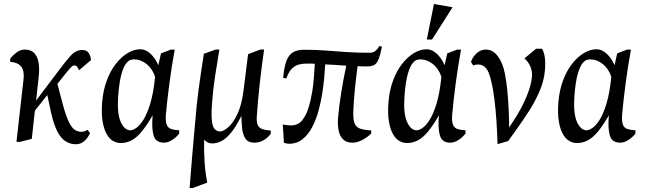

<svg xmlns="http://www.w3.org/2000/svg" viewBox="-20 -707 3218 957"><path d="M62.1 0 97.5 -314Q106.5 -394.5 30.5 -398.5L31.1 -414.5Q44.8 -432.5 63.7 -446.2Q82.6 -460 103.6 -460Q134.8 -460 151.5 -441.5Q168.2 -423.1 172.7 -392.3Q177.2 -361.6 173 -325L159.9 -205.8L258.5 -336.5Q302.6 -396.2 330 -427.1Q357.4 -457.9 389 -457.9Q412.6 -457.9 422.5 -442.4Q432.3 -426.9 433.5 -407.5L374 -357Q369.4 -367.4 364.6 -374.2Q359.8 -381 349.4 -381Q343.6 -381 335.7 -373.3Q327.7 -365.6 311.7 -346.1Q295.7 -326.6 266.2 -289.2L293.4 -185.5Q310.4 -122.6 325.8 -94Q341.1 -65.4 356.3 -57.7Q371.4 -49.9 384.4 -49.9Q393.4 -49.9 401.8 -52.8Q410.2 -55.8 416.5 -60.4L428.5 -43Q418.8 -20.9 401.1 -4.4Q383.3 12 357.5 12Q332.5 12 309.2 -1.3Q285.9 -14.6 267.4 -48.7Q248.9 -82.7 235 -143.6L215.7 -233.6L153.9 -155.3L138.4 -14.9L80.9 0Z M581 5.9Q561 5.9 542.9 -4.8Q524.7 -15.5 511.3 -39.4Q497.8 -63.4 491.3 -102.4Q484.9 -141.4 489.1 -197.1Q494.1 -256.4 511.9 -304.8Q529.7 -353.1 556.9 -388.2Q584.1 -423.2 616.1 -442.3Q648 -461.5 680 -461.5Q705.4 -461.5 729.3 -439.9Q753.2 -418.4 769.2 -382.1L782.4 -440.9L832 -459.9H850.9Q835.7 -376.9 824.4 -291.7Q813.1 -206.5 806.5 -132.5Q804.7 -100.4 811.2 -84.7Q817.7 -69 833.6 -63.9Q849.5 -58.8 873.5 -57.4L872.9 -41Q859.8 -23.5 838.8 -9.7Q817.8 4.1 797 4.1Q755.6 4.1 745.3 -32.9Q735 -69.9 740.8 -132.2Q710.8 -80.4 685.4 -50.1Q660.1 -19.9 635.1 -7Q610.2 5.9 581 5.9ZM629.9 -57.5Q641.1 -57.5 658.3 -68.7Q675.5 -80 694.1 -108.8Q712.6 -137.6 728.8 -190.1Q744.9 -242.5 753 -324Q740 -364.2 710.8 -387.6Q681.6 -411 648.9 -411Q638.3 -411 629.9 -408.1Q621.4 -405.2 612.4 -395.1Q597.3 -379.4 585.8 -339.2Q574.3 -298.9 568.9 -226.6Q563.1 -140.4 582 -98.9Q600.9 -57.5 629.9 -57.5Z M925.1 230Q930.5 161 936.6 86.5Q942.8 11.9 949.2 -58.2Q955.6 -128.3 960.6 -183.5Q964.9 -221.8 969.7 -259.6Q974.5 -297.4 981.2 -341.2Q987.9 -385 996.1 -439L1054.5 -460H1073.4Q1063 -398 1052.5 -329.9Q1042 -261.9 1036.9 -194.1Q1032.3 -134.5 1036.2 -103.7Q1040.1 -72.9 1051 -62.4Q1061.8 -51.9 1077.5 -51.9Q1093 -51.9 1116.9 -72Q1140.7 -92.1 1162.5 -136.8Q1184.2 -181.5 1193.6 -254L1216.5 -437L1277.5 -460H1296.4Q1284.4 -378 1274.5 -289.7Q1264.7 -201.5 1259.9 -125.5Q1257.9 -96.2 1265.6 -81.9Q1273.4 -67.6 1289.8 -62.8Q1306.3 -58 1330 -56L1329.4 -40Q1316.4 -22 1295.4 -9Q1274.3 4.1 1248 4.1Q1216.6 4.1 1203.2 -16.4Q1189.8 -36.9 1186.7 -68.1Q1183.5 -99.4 1183.3 -129.5Q1155.8 -74.4 1130.9 -44.6Q1106 -14.9 1083.2 -3.5Q1060.4 7.9 1038 7.9Q1025.5 7.9 1015.4 2.9Q1005.3 -2.1 997.3 -10.6Q996.4 49.7 999.8 101.1Q1003.3 152.4 1013 203.1L941 230Z M1395.1 4.6 1389.5 -86.4Q1398.6 -84.3 1409.3 -83.1Q1420.1 -81.9 1431.1 -81.9Q1464.9 -81.9 1485.4 -106.5Q1505.9 -131 1517.7 -169.8Q1529.6 -208.5 1536.6 -252.1Q1541.8 -284.3 1544.8 -323.8Q1547.8 -363.2 1549.1 -389.3Q1538.1 -390.1 1527.6 -390.1Q1517.1 -390.1 1506.9 -390.1Q1487.7 -390.1 1468.7 -385Q1449.7 -379.8 1434.1 -364Q1418.4 -348.2 1407.4 -316L1391.4 -319.1Q1396.4 -373.3 1407.7 -403.5Q1419 -433.6 1440.4 -446.3Q1461.7 -459 1494.9 -459Q1554.2 -459 1605.2 -455Q1656.2 -451 1708.7 -447.5Q1761.2 -444 1823 -444Q1839.6 -444 1850.5 -452.6Q1861.5 -461.1 1870 -477L1883.9 -475Q1876.3 -436 1868.2 -414.3Q1860 -392.7 1847.1 -384.4Q1834.2 -376.1 1812.5 -376.1Q1800 -376.1 1787.7 -376.1Q1775.4 -376.1 1762.4 -377.1Q1753.9 -313.8 1748.3 -256.2Q1742.7 -198.7 1741 -151.1Q1739.6 -111.3 1747.6 -91.7Q1755.5 -72.1 1776 -65.5Q1796.5 -58.9 1830.5 -56.9L1829.9 -41Q1809.9 -22 1785.2 -8.9Q1760.5 4.1 1736.5 4.1Q1706.9 4.1 1690.1 -12.3Q1673.3 -28.7 1667.9 -56.4Q1662.4 -84.2 1664.6 -116.5Q1670.4 -181.6 1681.3 -249Q1692.3 -316.4 1706 -379.5Q1678.9 -381.5 1652.6 -383.3Q1626.2 -385.1 1600.8 -386.1Q1599.2 -357 1596.1 -320.5Q1593 -284 1586 -240.6Q1579.8 -200 1567.9 -156Q1556 -112.1 1536.7 -74.6Q1517.4 -37.1 1488.8 -13.8Q1460.3 9.5 1421.5 9.5Q1414.6 9.5 1407.7 8.2Q1400.8 6.9 1395.1 4.6Z M2008 5.9Q1988 5.9 1969.9 -4.8Q1951.7 -15.5 1938.3 -39.4Q1924.8 -63.4 1918.3 -102.4Q1911.9 -141.4 1916.1 -197.1Q1921.1 -256.4 1938.9 -304.8Q1956.7 -353.1 1983.9 -388.2Q2011.1 -423.2 2043.1 -442.3Q2075 -461.5 2107 -461.5Q2132.4 -461.5 2156.3 -439.9Q2180.2 -418.4 2196.2 -382.1L2209.4 -440.9L2259 -459.9H2277.9Q2262.7 -376.9 2251.4 -291.7Q2240.1 -206.5 2233.5 -132.5Q2231.7 -100.4 2238.2 -84.7Q2244.7 -69 2260.6 -63.9Q2276.5 -58.8 2300.5 -57.4L2299.9 -41Q2286.8 -23.5 2265.8 -9.7Q2244.8 4.1 2224 4.1Q2182.6 4.1 2172.3 -32.9Q2162 -69.9 2167.8 -132.2Q2137.8 -80.4 2112.4 -50.1Q2087.1 -19.9 2062.1 -7Q2037.2 5.9 2008 5.9ZM2056.9 -57.5Q2068.1 -57.5 2085.3 -68.7Q2102.5 -80 2121.1 -108.8Q2139.6 -137.6 2155.8 -190.1Q2171.9 -242.5 2180 -324Q2167 -364.2 2137.8 -387.6Q2108.6 -411 2075.9 -411Q2065.3 -411 2056.9 -408.1Q2048.4 -405.2 2039.4 -395.1Q2024.3 -379.4 2012.8 -339.2Q2001.3 -298.9 1995.9 -226.6Q1990.1 -140.4 2009 -98.9Q2027.9 -57.5 2056.9 -57.5ZM2107.4 -510.1 2143 -687 2235.9 -671 2133.4 -510.1Z M2459.9 11.5Q2458.5 -42.5 2454.7 -100.9Q2450.9 -159.3 2444.3 -212.7Q2437.6 -266.1 2427.6 -305.6Q2417.3 -351.4 2401.5 -368.5Q2385.7 -385.6 2363.4 -385.6Q2356.4 -385.6 2349.8 -384.3Q2343.2 -383 2338.4 -381L2327.5 -398.4Q2335.6 -423.4 2355.9 -441.7Q2376.2 -460 2401.5 -460Q2436.3 -460 2461.4 -426.7Q2486.4 -393.4 2496.4 -340.5Q2504.4 -300.1 2508.9 -253.2Q2513.3 -206.3 2515.5 -159.7Q2517.8 -113.2 2517.6 -71.7L2528.4 -88Q2553.1 -123.7 2574.6 -163.2Q2596.1 -202.7 2611.3 -242.9Q2626.5 -283 2630.9 -319.5Q2634.6 -350.1 2624 -374.5Q2613.5 -398.9 2594 -415.9L2652 -464H2682Q2692.4 -445.5 2695.8 -418.4Q2699.1 -391.4 2696 -354.5Q2690.9 -301.6 2668.8 -250.9Q2646.8 -200.3 2616.5 -153.2Q2586.3 -106.2 2555.4 -63.4L2513 -4Z M2855 5.9Q2835 5.9 2816.9 -4.8Q2798.7 -15.5 2785.3 -39.4Q2771.8 -63.4 2765.3 -102.4Q2758.9 -141.4 2763.1 -197.1Q2768.1 -256.4 2785.9 -304.8Q2803.7 -353.1 2830.9 -388.2Q2858.1 -423.2 2890.1 -442.3Q2922 -461.5 2954 -461.5Q2979.4 -461.5 3003.3 -439.9Q3027.2 -418.4 3043.2 -382.1L3056.4 -440.9L3106 -459.9H3124.9Q3109.7 -376.9 3098.4 -291.7Q3087.1 -206.5 3080.5 -132.5Q3078.7 -100.4 3085.2 -84.7Q3091.7 -69 3107.6 -63.9Q3123.5 -58.8 3147.5 -57.4L3146.9 -41Q3133.8 -23.5 3112.8 -9.7Q3091.8 4.1 3071 4.1Q3029.6 4.1 3019.3 -32.9Q3009 -69.9 3014.8 -132.2Q2984.8 -80.4 2959.4 -50.1Q2934.1 -19.9 2909.1 -7Q2884.2 5.9 2855 5.9ZM2903.9 -57.5Q2915.1 -57.5 2932.3 -68.7Q2949.5 -80 2968.1 -108.8Q2986.6 -137.6 3002.8 -190.1Q3018.9 -242.5 3027 -324Q3014 -364.2 2984.8 -387.6Q2955.6 -411 2922.9 -411Q2912.3 -411 2903.9 -408.1Q2895.4 -405.2 2886.4 -395.1Q2871.3 -379.4 2859.8 -339.2Q2848.3 -298.9 2842.9 -226.6Q2837.1 -140.4 2856 -98.9Q2874.9 -57.5 2903.9 -57.5Z"/></svg>

Font: Ancizar Serif Light
Style: Italic
Weight: 300
Italic angle: -4°
Designer: Cesar Puertas, Viviana Monsalve, Julian Moncada, Julian Prieto, Jose Castro, Felipe Aragon, Mariel Hernandez, Sara Alarc
Version: Version 8.100